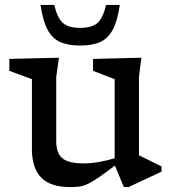

<svg xmlns="http://www.w3.org/2000/svg" viewBox="-20 -752 702 782"><path d="M209 -177Q209 -128.5 234 -107.5Q259 -86.5 319.5 -86.5Q351 -86.5 384.8 -92.5Q418.5 -98.5 447 -107.5V-429.5L359 -463.5V-512L556 -517L546 -439V-119.5L638 -74V-53L503.5 10H484.5L448 -77.5Q407.5 -47 381.8 -29.2Q356 -11.5 338 -3Q320 5.5 303.8 7.8Q287.5 10 266 10Q185 10 147.5 -29Q110 -68 110 -144.5V-429.5L18 -463.5V-512L220 -517L209 -439ZM306.5 -638.5Q353.5 -638.5 376.5 -658.2Q399.5 -678 412 -732H468Q458.5 -667.5 439.5 -631.5Q420.5 -595.5 388.2 -581Q356 -566.5 306.5 -566.5Q257.5 -566.5 225 -581Q192.5 -595.5 173.5 -631.5Q154.5 -667.5 145 -732H201Q213.5 -678 236.5 -658.2Q259.5 -638.5 306.5 -638.5Z"/></svg>

Font: Newsreader Caption
Style: Regular
Weight: 400
Designer: Hugues Gentile
Foundry: Production Type
Version: Version 1.001